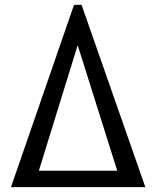

<svg xmlns="http://www.w3.org/2000/svg" viewBox="-20 -766 640 786"><path d="M283 -746H314L575 0H25ZM460 -67 298 -581 139 -67Z"/></svg>

Font: JuliaMono Latin
Style: Regular
Weight: 400
Monospace: yes
Designer: cormullion
Foundry: corm
Version: Version 0.049; ttfautohint (v1.8.4)